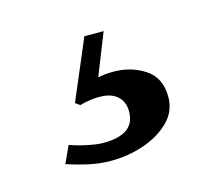

<svg xmlns="http://www.w3.org/2000/svg" viewBox="-49 -70 386 344"><g transform="rotate(-15 144.0 102.0)"><path d="M248.5 131.8Q248.5 158.2 229.5 177Q210.4 195.8 181.2 205.8Q151.9 215.8 120.1 215.8Q99.6 215.8 78.6 211.2Q57.6 206.5 39.1 200.2L53.7 168.5Q66.4 173.3 84.7 177.2Q103 181.2 115.2 181.2Q173.8 181.2 173.8 138.7Q173.8 121.6 163.8 111.6Q153.8 101.6 137.2 100.1Q125.5 99.1 113.8 100.6Q102.1 102.1 92.3 105L84 99.1L131.3 -12.2H167L136.2 65.4Q149.4 62.5 165 62.5Q197.3 62.5 222.9 79.1Q248.5 95.7 248.5 131.8Z"/></g></svg>

Font: BabelStone Englisc
Style: Regular
Weight: 400
Designer: Andrew West
Foundry: BabelStone
Version: Version 1.000 June 24, 2023